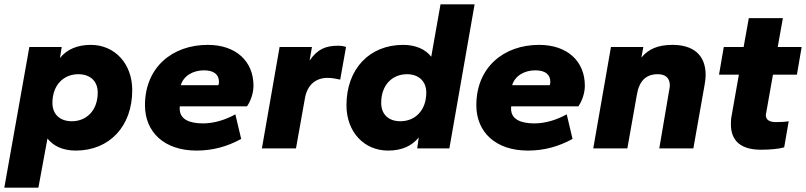

<svg xmlns="http://www.w3.org/2000/svg" viewBox="-41 -688 3736 890"><path d="M310 10C466 10 572 -102 572 -270C572 -394 490 -480 380 -480C316 -480 268 -458 237 -419L245 -470H95L-21 182H137L179 -46C206 -11 251 10 310 10ZM292 -126C237 -126 202 -158 202 -211C202 -294 254 -344 322 -344C377 -344 412 -312 412 -259C412 -176 360 -126 292 -126Z M870 10C946 10 1013 -9 1077 -44L1050 -158C1005 -133 952 -116 900 -116C835 -116 792 -136 792 -184C792 -189 792 -192 793 -195H1104C1123 -223 1134 -259 1134 -291C1134 -403 1054 -480 922 -480C758 -480 631 -376 631 -200C631 -77 719 10 870 10ZM905 -362C952 -362 974 -341 974 -309C974 -302 973 -297 971 -293H797C810 -337 854 -362 905 -362Z M1331 0 1372 -230C1383 -298 1426 -327 1477 -327C1498 -327 1517 -323 1536 -319L1563 -470C1554 -474 1541 -476 1525 -476C1469 -476 1430 -460 1394 -407L1405 -470H1255L1173 0Z M1758 10C1822 10 1869 -12 1900 -51L1893 0H2042L2159 -668H2001L1958 -425C1931 -460 1885 -480 1828 -480C1671 -480 1565 -368 1565 -200C1565 -76 1647 10 1758 10ZM1815 -126C1760 -126 1726 -158 1726 -211C1726 -294 1777 -344 1846 -344C1899 -344 1935 -312 1935 -259C1935 -176 1883 -126 1815 -126Z M2406 10C2482 10 2549 -9 2613 -44L2586 -158C2541 -133 2488 -116 2436 -116C2371 -116 2328 -136 2328 -184C2328 -189 2328 -192 2329 -195H2640C2659 -223 2670 -259 2670 -291C2670 -403 2590 -480 2458 -480C2294 -480 2167 -376 2167 -200C2167 -77 2255 10 2406 10ZM2441 -362C2488 -362 2510 -341 2510 -309C2510 -302 2509 -297 2507 -293H2333C2346 -337 2390 -362 2441 -362Z M3173 0 3225 -294C3228 -311 3230 -325 3230 -340C3230 -435 3171 -480 3076 -480C3008 -480 2964 -460 2932 -421L2941 -470H2791L2709 0H2867L2911 -248C2922 -315 2955 -344 3008 -344C3045 -344 3064 -326 3064 -291C3064 -284 3062 -277 3061 -270L3015 0Z M3486 6C3533 6 3569 2 3594 -5L3615 -126C3599 -123 3573 -122 3556 -122C3525 -122 3509 -133 3509 -154C3509 -159 3510 -163 3511 -167L3542 -342H3653L3675 -470H3564L3588 -604H3430L3406 -470H3314L3292 -342H3384L3351 -155C3348 -142 3347 -127 3347 -112C3347 -32 3397 6 3486 6Z"/></svg>

Font: Celebes ExtraBold
Style: Italic
Weight: 800
Italic angle: -10°
Designer: Anugrah Pasau
Foundry: Lafontype
Version: Version 1.000